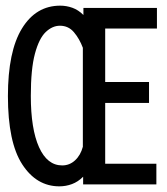

<svg xmlns="http://www.w3.org/2000/svg" viewBox="-20 -652 590 679"><path d="M190 7Q109 7 58.5 -71Q8 -149 8 -312Q8 -470 57.5 -551Q107 -632 193 -632Q215 -632 236 -624.5Q257 -617 275 -599V-624H535V-551H352V-362H507V-288H352V-73H533V0H274V-27Q256 -9 234.5 -1Q213 7 190 7ZM200 -67Q226 -67 245.5 -85Q265 -103 273 -133V-483Q261 -515 241.5 -538Q222 -561 192 -561Q165 -561 141.5 -538.5Q118 -516 103.5 -462Q89 -408 89 -313Q89 -196 118 -131.5Q147 -67 200 -67Z"/></svg>

Font: Inconsolata SemiExpanded Medium
Style: Regular
Weight: 500
Width: 6
Monospace: yes
Designer: Raph Levien, Cyreal, Brenton Simpson
Foundry: Raph Levien, Cyreal, Google
Version: Version 3.001; ttfautohint (v1.8.2.53-6de2)